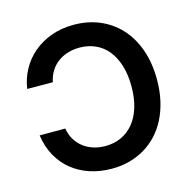

<svg xmlns="http://www.w3.org/2000/svg" viewBox="-108 -845 961 963"><g transform="rotate(-15 372.0 -363.5)"><path d="M182.2 -245.4Q187.9 -212.7 203.1 -187.3Q218.4 -161.9 241.1 -144.4Q263.8 -126.8 293 -117.5Q322.1 -108.3 355.1 -108.3Q399.9 -108.3 437 -125.2Q474.1 -142 501.1 -174.5Q528.1 -207 543 -254.6Q557.9 -302.2 557.9 -363.6Q557.9 -426.1 542.8 -473.9Q527.7 -521.7 500.9 -554Q474.1 -586.3 437 -602.6Q399.9 -619 355.5 -619Q322.8 -619 294 -610.1Q265.3 -601.2 242.5 -584.3Q219.8 -567.5 204.2 -542.6Q188.6 -517.8 182.2 -485.8L49.4 -486.5Q56.8 -538.7 81.7 -584.3Q106.5 -630 146.1 -663.9Q185.7 -697.8 239 -717.5Q292.3 -737.2 357.2 -737.2Q429.3 -737.2 490.2 -711.8Q551.1 -686.4 595.7 -638.5Q640.3 -590.6 665.3 -521.1Q690.3 -451.7 690.3 -363.6Q690.3 -305 678.8 -254.4Q667.3 -203.8 646.1 -162.3Q625 -120.7 595 -88.6Q565 -56.5 528.1 -34.6Q491.1 -12.8 448 -1.4Q404.8 9.9 357.2 9.9Q296.9 9.9 244.3 -7.3Q191.8 -24.5 151.3 -57.2Q110.8 -89.8 84.3 -137.3Q57.9 -184.7 49.4 -245.4Z"/></g></svg>

Font: Interop SemBd
Style: Regular
Weight: 600
Designer: Rasmus Andersson, Google, Jang Haemin
Foundry: jhaemin
Version: Version 1.008